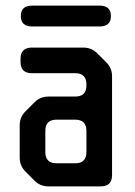

<svg xmlns="http://www.w3.org/2000/svg" viewBox="-20 -654 478 682"><path d="M103 -12Q123 8 152 8H338Q378 8 378 -32V-383Q378 -412 358 -432L325 -465Q305 -485 276 -485H93Q53 -485 53 -445V-434Q53 -394 93 -394H247Q287 -394 287 -354V-351Q287 -311 247 -311H152Q123 -311 103 -291L71 -259Q50 -238 50 -210V-94Q50 -65 70 -45ZM141 -114V-189Q141 -229 181 -229H247Q287 -229 287 -189V-114Q287 -74 247 -74H181Q141 -74 141 -114ZM54 -597Q54 -560 94 -560H334Q374 -560 374 -597Q374 -634 334 -634H94Q54 -634 54 -597Z"/></svg>

Font: WDXL Lubrifont TC
Style: Regular
Weight: 400
Designer: [WDXL Lubrifont] Copyright 2020-2022 (c) NightFurySL2001, Skr-ZERO; [ZCOOL QingKe HuangYou] Copyright 2018-2022 (c) The 
Version: Version 2.001;hotconv 1.1.1;makeotfexe 2.6.0